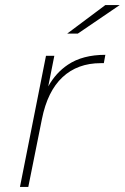

<svg xmlns="http://www.w3.org/2000/svg" viewBox="-20 -740 494 760"><path d="M59 0 162 -519H195L171 -398Q201 -452 249 -484Q307 -523 397 -523L391 -490H379Q287 -490 227.5 -434.5Q168 -379 146 -269L92 0ZM246 -607 397 -720H454L288 -607Z"/></svg>

Font: Montserrat Thin ExtraLight
Style: Italic
Weight: 250
Italic angle: -11.3°
Version: Version 9.000